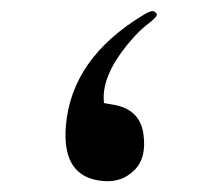

<svg xmlns="http://www.w3.org/2000/svg" viewBox="-20 -330 405 350"><path d="M169.4 -142.1 184.1 -139.6Q209.5 -135.7 223.6 -122.6Q237.8 -109.4 241.2 -87.4Q248 -42.5 225.1 -20Q213.4 -8.3 199.2 -3.4Q185.1 1.5 168 0Q92.3 -6.3 100.1 -100.6Q110.4 -224.1 242.2 -303.2Q257.3 -312.5 261.7 -308.6Q263.2 -307.6 264.2 -306.6Q265.1 -305.7 265.4 -305.2Q265.6 -304.7 265.9 -304.2Q266.1 -303.7 265.9 -302.7Q265.6 -301.8 264.9 -300.5Q264.2 -299.3 262.9 -297.9Q261.7 -296.4 259.5 -294.4Q257.3 -292.5 254.9 -290.5Q238.3 -277.8 226.1 -264.6Q164.1 -196.8 169.4 -144Z"/></svg>

Font: Gandom WOL
Style: WOL
Weight: 400
Foundry: DejaVu fonts team - Redesigned by Saber Rastikerdar - Based on Samim Font
Version: Version 0.8